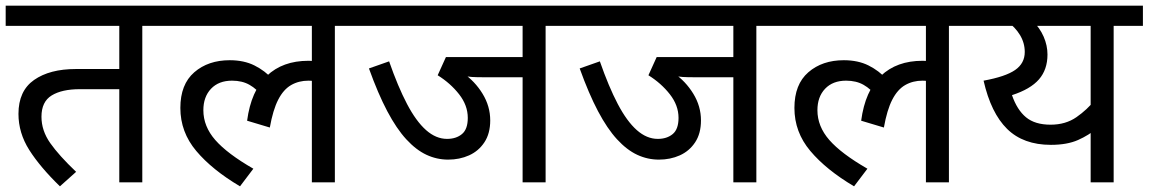

<svg xmlns="http://www.w3.org/2000/svg" viewBox="-20 -642 4044 676"><path d="M481 -551V0H400V-328H261Q198 -328 162 -306Q126 -284 126 -231Q126 -182 157 -138Q188 -94 248 -37L191 14Q121 -54 83 -114Q45 -174 45 -241Q45 -322 100 -360.5Q155 -399 247 -399H400V-551H0V-622H584V-551Z M570 -551V-622H1262V-551H1159V0H1078V-379L1122 -347Q1106 -354 1092 -356Q1078 -358 1066 -358Q1032 -358 1005 -342.5Q978 -327 959.5 -291Q941 -255 930 -193L850 -217Q864 -322 919.5 -375Q975 -428 1066 -428Q1086 -428 1103 -425Q1120 -422 1132 -418L1135 -396L1078 -415V-551ZM902 -304Q885 -328 859 -343Q833 -358 797 -358Q750 -358 723 -329.5Q696 -301 696 -254Q696 -197 738 -149Q780 -101 872 -48L825 14Q727 -44 671 -110.5Q615 -177 615 -262Q615 -345 664 -387.5Q713 -430 789 -430Q839 -430 876 -411.5Q913 -393 940 -363Z M1901 -551V0H1820V-370H1683Q1657 -370 1641.5 -371Q1626 -372 1617 -375L1610 -385Q1652 -356 1679 -312Q1706 -268 1706 -218Q1706 -172 1685.5 -141Q1665 -110 1631.5 -95Q1598 -80 1558 -80Q1518 -80 1481.5 -97Q1445 -114 1410.5 -151.5Q1376 -189 1343.5 -250.5Q1311 -312 1279 -401L1350 -426Q1381 -337 1413 -276Q1445 -215 1480 -184Q1515 -153 1554 -153Q1586 -153 1606.5 -170Q1627 -187 1627 -227Q1627 -271 1596.5 -310Q1566 -349 1521 -377L1550 -441H1820V-551H1248V-622H2004V-551Z M2643 -551V0H2562V-370H2425Q2399 -370 2383.5 -371Q2368 -372 2359 -375L2352 -385Q2394 -356 2421 -312Q2448 -268 2448 -218Q2448 -172 2427.5 -141Q2407 -110 2373.5 -95Q2340 -80 2300 -80Q2260 -80 2223.5 -97Q2187 -114 2152.5 -151.5Q2118 -189 2085.5 -250.5Q2053 -312 2021 -401L2092 -426Q2123 -337 2155 -276Q2187 -215 2222 -184Q2257 -153 2296 -153Q2328 -153 2348.5 -170Q2369 -187 2369 -227Q2369 -271 2338.5 -310Q2308 -349 2263 -377L2292 -441H2562V-551H1990V-622H2746V-551Z M2732 -551V-622H3424V-551H3321V0H3240V-379L3284 -347Q3268 -354 3254 -356Q3240 -358 3228 -358Q3194 -358 3167 -342.5Q3140 -327 3121.5 -291Q3103 -255 3092 -193L3012 -217Q3026 -322 3081.5 -375Q3137 -428 3228 -428Q3248 -428 3265 -425Q3282 -422 3294 -418L3297 -396L3240 -415V-551ZM3064 -304Q3047 -328 3021 -343Q2995 -358 2959 -358Q2912 -358 2885 -329.5Q2858 -301 2858 -254Q2858 -197 2900 -149Q2942 -101 3034 -48L2987 14Q2889 -44 2833 -110.5Q2777 -177 2777 -262Q2777 -345 2826 -387.5Q2875 -430 2951 -430Q3001 -430 3038 -411.5Q3075 -393 3102 -363Z M4004 -622V-551H3901V0H3820V-216L3843 -191Q3814 -166 3775.5 -149Q3737 -132 3680 -132Q3583 -132 3526 -188Q3469 -244 3443 -358Q3520 -372 3554 -395.5Q3588 -419 3588 -459Q3588 -491 3571 -519Q3554 -547 3526 -566L3569 -551H3410V-622ZM3585 -551 3613 -572Q3641 -544 3654.5 -513Q3668 -482 3668 -450Q3668 -397 3638 -362.5Q3608 -328 3543 -307Q3561 -255 3592.5 -229Q3624 -203 3679 -203Q3732 -203 3770 -229.5Q3808 -256 3835 -290L3820 -239V-551Z"/></svg>

Font: hexlhindi05
Style: Book
Weight: 400
Designer: Jelle Bosma - Monotype Design Team
Foundry: Monotype Imaging Inc.
Version: Version 2.003